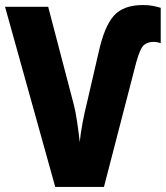

<svg xmlns="http://www.w3.org/2000/svg" viewBox="-39 -741 659 761"><path d="M373 0 501 -494Q517 -551 532 -563Q547 -575 570 -575Q578 -575 585 -573.5Q592 -572 598 -570V-710Q585 -714 568 -717.5Q551 -721 527 -721Q451 -721 413 -679.5Q375 -638 352 -534L309 -348Q284 -248 277 -178Q274 -207 267.5 -252.5Q261 -298 252 -332L152 -714H-19L180 0Z"/></svg>

Font: Noto Sans Mono UI ExtraBold
Style: Regular
Weight: 800
Designer: Monotype Design team
Foundry: Monotype Imaging Inc.
Version: 1.000